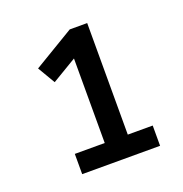

<svg xmlns="http://www.w3.org/2000/svg" viewBox="-87 -783 553 579"><g transform="rotate(-20 190.0 -493.5)"><path d="M82 -282V-347H178V-638H211L99 -571L66 -627L196 -705H252V-347H332V-282Z"/></g></svg>

Font: Nunito Sans 12pt ExtraLight Medium
Style: Regular
Weight: 500
Version: Version 3.101;gftools[0.9.27]